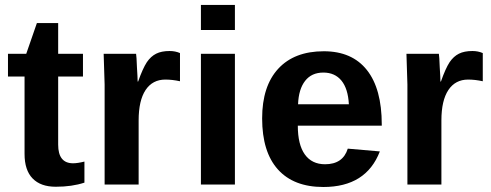

<svg xmlns="http://www.w3.org/2000/svg" viewBox="-20 -745 1983 775"><path d="M205.1 8.8Q144 8.8 111.6 -24.7Q79.1 -58.1 79.1 -124V-436H12.2V-527.8H85.9L128.9 -651.9H214.8V-527.8H314.9V-436H214.8V-161.1Q214.8 -85.9 274.9 -85.9Q293 -85.9 320.8 -92.8V-7.8Q270.5 8.8 205.1 8.8Z M539.6 0H402.3V-403.8Q402.3 -412.6 398.4 -527.8H529.3Q531.2 -517.6 532.7 -475.1Q535.6 -430.2 535.6 -416H537.6Q556.2 -468.8 572.8 -494.1Q588.9 -517.6 610.4 -528.3Q631.8 -539.1 664.6 -539.1Q687.5 -539.1 706.5 -530.8V-417Q675.8 -423.8 647.5 -423.8Q595.7 -423.8 567.6 -381.6Q539.6 -339.4 539.6 -258.8Z M928.2 -624H791V-725.1H928.2ZM928.2 0H791V-527.8H928.2Z M1285.2 9.8Q1165.5 9.8 1101.8 -61Q1038.1 -131.8 1038.1 -267.1Q1038.1 -397 1103 -467.5Q1168 -538.1 1287.1 -538.1Q1400.9 -538.1 1460.9 -462.4Q1521 -386.7 1521 -242.2V-237.8H1182.1Q1182.1 -161.1 1210.4 -121.6Q1238.8 -82 1292 -82Q1364.3 -82 1383.8 -145L1513.2 -133.8Q1458 9.8 1285.2 9.8ZM1285.2 -452.1Q1237.8 -452.1 1211.7 -418.7Q1185.5 -385.3 1183.1 -324.2H1388.2Q1384.8 -387.2 1358.2 -419.7Q1331.5 -452.1 1285.2 -452.1Z M1761.7 0H1624.5V-403.8Q1624.5 -412.6 1620.6 -527.8H1751.5Q1753.4 -517.6 1754.9 -475.1Q1757.8 -430.2 1757.8 -416H1759.8Q1778.3 -468.8 1794.9 -494.1Q1811 -517.6 1832.5 -528.3Q1854 -539.1 1886.7 -539.1Q1909.7 -539.1 1928.7 -530.8V-417Q1897.9 -423.8 1869.6 -423.8Q1817.9 -423.8 1789.8 -381.6Q1761.7 -339.4 1761.7 -258.8Z"/></svg>

Font: Libra Sans Modern
Style: Bold
Weight: 700
Foundry: Stefan Peev, Context Ltd
Version: Version 1.000